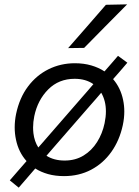

<svg xmlns="http://www.w3.org/2000/svg" viewBox="-20 -798 638 882"><path d="M66 64 25 30.5Q45.5 7 64.5 -15Q83.5 -36.5 102 -58Q65.5 -98.5 53.5 -156Q47.5 -184 47.5 -213Q47.5 -243.5 54 -275Q69.5 -348.5 108.5 -400.5Q147.5 -452.5 203.2 -480Q259 -507.5 324 -507.5Q365 -507.5 399.2 -497.5Q433.5 -487.5 460 -470Q475.5 -487.5 491 -505.5Q506 -523 522 -541.5L565 -510Q548.5 -491 532.5 -472Q516 -453 499.5 -434.5Q534 -394.5 545.5 -339Q551 -313 551 -285.5Q551 -255 544 -222.5Q529 -153 491.5 -100.2Q454 -47.5 398.5 -18.2Q343 11 274 11Q234 11 201 1.8Q168 -7.5 142 -24Q123.5 -2 104.5 19.5Q85.5 41 66 64ZM137.5 -264.5Q132 -237.5 132 -212.5Q132 -199 133.5 -186Q138 -148.5 156 -120.5Q164.5 -130 173.2 -140Q182 -150 191 -160.5L355 -349Q369.5 -365.5 383 -381Q396.5 -396.5 409 -411.5Q374 -436 323 -436Q250 -436 201.5 -387.2Q153 -338.5 137.5 -264.5ZM460.5 -232Q466.5 -261 466.5 -286.5Q466.5 -335 445 -372L421 -344Q408.5 -330 395.5 -315L232 -127L193.5 -82.5Q228 -60.5 277 -60.5Q326 -60.5 363.8 -83.5Q401.5 -106.5 426 -145.5Q450.5 -184.5 460.5 -232ZM293 -577Q337.5 -628 380.5 -677Q423.5 -726 466.5 -776L564 -778Q513.5 -727 464.2 -677.2Q415 -627.5 366.5 -578Z"/></svg>

Font: Heraclito
Style: Italic
Weight: 400
Italic angle: -12°
Designer: Kostas Bartsokas (font) & Cristiano Sobral (main changes)
Foundry: Kostas Bartsokas (font) & Cristiano Sobral (main changes)
Version: Version 1.00;July 8, 2020;FontCreator 13.0.0.2655 64-bit